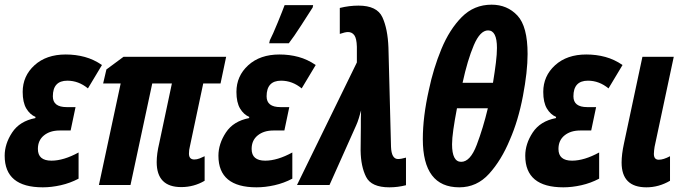

<svg xmlns="http://www.w3.org/2000/svg" viewBox="-22 -791 2944 821"><path d="M314 -27V-139Q250 -104 198 -104Q140 -104 140 -154Q140 -191 166 -212Q192 -233 233 -233H280L301 -333H263Q204 -333 204 -379Q204 -446 266 -446Q314 -446 354 -413L414 -513Q379 -537 340.5 -547.5Q302 -558 259 -558Q176 -558 125.5 -512Q75 -466 75 -398Q75 -353 90.5 -327Q106 -301 130 -291L129 -286Q62 -273 30 -224.5Q-2 -176 -2 -125Q-2 10 161 10Q198 10 238 1Q278 -8 314 -27Z M853 -18V-123Q843 -118 831.5 -113.5Q820 -109 809 -109Q786 -109 786 -134Q786 -143 787 -150Q788 -157 790 -165L847 -434H921L945 -548H506L433 -494L419 -434H494L401 0H536L629 -434H713L659 -179Q648 -133 648 -98Q648 9 753 9Q807 9 853 -18Z M1213 -606Q1234 -633 1265.5 -682Q1297 -731 1315 -759L1317 -769H1195Q1187 -747 1165.5 -694.5Q1144 -642 1132 -619L1129 -606ZM1228 -27V-139Q1164 -104 1112 -104Q1054 -104 1054 -154Q1054 -191 1080 -212Q1106 -233 1147 -233H1194L1215 -333H1177Q1118 -333 1118 -379Q1118 -446 1180 -446Q1228 -446 1268 -413L1328 -513Q1293 -537 1254.5 -547.5Q1216 -558 1173 -558Q1090 -558 1039.5 -512Q989 -466 989 -398Q989 -353 1004.5 -327Q1020 -301 1044 -291L1043 -286Q976 -273 944 -224.5Q912 -176 912 -125Q912 10 1075 10Q1112 10 1152 1Q1192 -8 1228 -27Z M1714 1V-117Q1693 -111 1680 -111Q1652 -111 1650 -163L1639 -587Q1636 -668 1613 -717.5Q1590 -767 1511 -767Q1471 -767 1431 -757V-646Q1454 -654 1466 -654Q1483 -654 1493 -640.5Q1503 -627 1504 -591V-524L1248 0H1387L1501 -255Q1507 -268 1512.5 -286Q1518 -304 1522 -319Q1521 -301 1521 -282.5Q1521 -264 1521 -247L1520 -147Q1521 -79 1543.5 -34.5Q1566 10 1643 10Q1679 10 1714 1Z M2158 -193Q2194 -275 2214 -380Q2234 -485 2234 -560Q2234 -678 2190.5 -724.5Q2147 -771 2080 -771Q2005 -771 1952.5 -718Q1900 -665 1865.5 -581.5Q1831 -498 1812 -407Q1786 -292 1786 -196Q1786 10 1942 10Q2017 10 2069.5 -48Q2122 -106 2158 -193ZM2065 -661Q2103 -661 2103 -586Q2103 -560 2098.5 -523Q2094 -486 2086 -437H1956Q1977 -534 2004 -597.5Q2031 -661 2065 -661ZM1911 -174Q1911 -198 1916.5 -237Q1922 -276 1932 -328H2064Q2044 -244 2016.5 -171.5Q1989 -99 1950 -99Q1911 -99 1911 -174Z M2540 -27V-139Q2476 -104 2424 -104Q2366 -104 2366 -154Q2366 -191 2392 -212Q2418 -233 2459 -233H2506L2527 -333H2489Q2430 -333 2430 -379Q2430 -446 2492 -446Q2540 -446 2580 -413L2640 -513Q2605 -537 2566.5 -547.5Q2528 -558 2485 -558Q2402 -558 2351.5 -512Q2301 -466 2301 -398Q2301 -353 2316.5 -327Q2332 -301 2356 -291L2355 -286Q2288 -273 2256 -224.5Q2224 -176 2224 -125Q2224 10 2387 10Q2424 10 2464 1Q2504 -8 2540 -27Z M2843 -18V-123Q2815 -108 2795 -108Q2774 -108 2774 -133Q2774 -141 2775 -148Q2776 -155 2777 -163L2859 -548H2725L2646 -177Q2636 -131 2636 -96Q2636 10 2742 10Q2795 10 2843 -18Z"/></svg>

Font: Noto Sans UI Condensed ExtraBold
Style: Italic
Weight: 800
Width: 3
Designer: Monotype Design Team
Foundry: Monotype Imaging Inc.
Version: 1.001